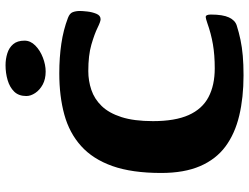

<svg xmlns="http://www.w3.org/2000/svg" viewBox="-123 -763 899 693"><g transform="rotate(-90 326.5 -416.5)"><path d="M401 13Q320.9 13 255.7 -2.5Q190.5 -18 144.3 -52.2Q98.1 -86.5 73.4 -143.8Q48.7 -201.1 48.7 -284.1Q48.7 -389.9 73.7 -460.4Q98.8 -531 146 -573.3Q193.2 -615.7 259.3 -633.8Q325.5 -652 408.2 -652Q465.5 -652 515.4 -644.6Q565.2 -637.3 608.3 -620.8Q625.1 -614.5 629.2 -603.2Q633.4 -591.9 633.4 -577.1Q633.4 -569.4 631.5 -551.4Q629.6 -533.5 623.3 -518.2Q617.1 -502.9 603.5 -502.9Q595.2 -502.9 572.6 -514Q550 -525.1 511.9 -536.2Q473.8 -547.3 416.4 -547.3Q381.3 -547.3 348.7 -536.3Q316 -525.4 290.5 -499.2Q265 -473.1 250.4 -427.7Q235.8 -382.4 235.8 -313.7Q235.8 -234.1 257.7 -185.1Q279.6 -136.1 322.4 -113.5Q365.1 -90.9 426.5 -90.9Q474.6 -90.9 513 -97.5Q551.4 -104.1 590 -117.8Q606.7 -123.5 611.5 -123.5Q620.5 -123.5 620.5 -105Q620.5 -61.8 610.1 -39.6Q599.7 -17.4 581.1 -11.6Q556 -3.6 529.3 2Q502.6 7.6 471.6 10.3Q440.7 13 401 13ZM414.8 -701.2Q387.4 -701.2 367.8 -711.8Q348.2 -722.5 337.3 -738.8Q326.4 -755.1 326.4 -770.9Q326.4 -798.5 342.3 -814.8Q358.3 -831 383.9 -838.5Q409.5 -846 437.6 -846Q460 -846 480.4 -839.6Q500.9 -833.3 513.6 -818.3Q526.3 -803.4 526.3 -777.4Q526.3 -756 508.7 -738.6Q491.1 -721.2 465.1 -711.2Q439.1 -701.2 414.8 -701.2Z"/></g></svg>

Font: Briem Hand Thin
Style: Regular
Weight: 100
Designer: Gunnlaugur SE Briem, Eben Sorkin
Foundry: Sorkin Type Co.
Version: Version 1.003